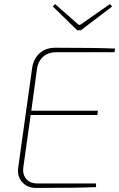

<svg xmlns="http://www.w3.org/2000/svg" viewBox="-20 -925 588 945"><path d="M360 -776 240 -893 251 -905 367 -803H375L521 -905L532 -893L378 -776ZM543 -668H257Q217 -668 192 -645.5Q167 -623 162 -585L134 -380H462L459 -359H131L95 -103Q90 -67 109 -44.5Q128 -22 164 -22H452L453 -4Q354 0 159 0Q114 0 88.5 -29.5Q63 -59 70 -103L138 -589Q144 -634 174 -662Q204 -690 252 -690Q449 -690 547 -686Z"/></svg>

Font: Ezarion Thin
Style: Italic
Weight: 250
Italic angle: -8°
Designer: Natanael Gama
Version: Version 1.001;PS 001.001;hotconv 1.0.70;makeotf.lib2.5.58329